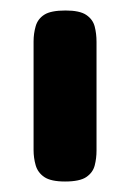

<svg xmlns="http://www.w3.org/2000/svg" viewBox="-20 -603 248 366"><path d="M104 -257Q77 -257 64.5 -265.5Q52 -274 48 -288Q44 -302 44 -317V-524Q44 -539 48 -553Q52 -567 64.5 -575Q77 -583 105 -583Q132 -583 144.5 -574.5Q157 -566 160.5 -552.5Q164 -539 164 -523V-316Q164 -301 160.5 -287.5Q157 -274 144.5 -265.5Q132 -257 104 -257Z"/></svg>

Font: Fredoka Expanded Medium
Style: Regular
Weight: 500
Width: 7
Designer: Ben Nathan
Foundry: Milena B. Brandão, Ben Nathan
Version: Version 2.001